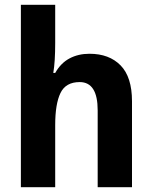

<svg xmlns="http://www.w3.org/2000/svg" viewBox="-20 -780 635 800"><path d="M210 -601Q210 -562 208 -530.5Q206 -499 202 -476H210Q233 -517 269.5 -536.5Q306 -556 353 -556Q435 -556 482.5 -507.5Q530 -459 530 -358V0H387V-320Q387 -438 312 -438Q254 -438 232 -392.5Q210 -347 210 -259V0H67V-760H210Z"/></svg>

Font: Noto Sans Lao SemiCondensed
Style: Bold
Weight: 700
Width: 4
Designer: Monotype Design Team
Foundry: Monotype Imaging Inc.
Version: Version 2.003; ttfautohint (v1.8.4.7-5d5b)